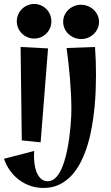

<svg xmlns="http://www.w3.org/2000/svg" viewBox="-42 -683 557 960"><path d="M214.8 -576.2Q214.8 -558.6 208.3 -543Q201.7 -527.3 189.9 -515.6Q178.2 -503.9 162.6 -497.1Q147 -490.2 128.9 -490.2Q110.8 -490.2 95 -497.1Q79.1 -503.9 67.4 -515.6Q55.7 -527.3 48.8 -543Q42 -558.6 42 -576.2Q42 -594.2 48.8 -610.1Q55.7 -626 67.4 -637.7Q79.1 -649.4 95 -656.2Q110.8 -663.1 128.9 -663.1Q147 -663.1 162.6 -656.2Q178.2 -649.4 189.9 -637.7Q201.7 -626 208.3 -610.1Q214.8 -594.2 214.8 -576.2ZM198.2 -440.9 161.1 28.8 66.9 19 61 -448.2ZM364.3 -487.8Q346.2 -487.8 329.8 -494.4Q313.5 -501 301 -512.5Q288.6 -523.9 281.2 -539.8Q273.9 -555.7 273.9 -574.2Q273.9 -592.3 281 -607.7Q288.1 -623 300.3 -634.5Q312.5 -646 328.9 -652.6Q345.2 -659.2 363.3 -659.2Q381.3 -659.2 397.5 -652.6Q413.6 -646 426 -634.5Q438.5 -623 445.8 -607.2Q453.1 -591.3 453.1 -573.2Q453.1 -555.2 445.8 -539.6Q438.5 -523.9 426.3 -512.5Q414.1 -501 397.9 -494.4Q381.8 -487.8 364.3 -487.8ZM433.1 -448.2Q435.5 -412.6 436.8 -377.4Q438 -342.3 438 -307.1Q438 -274.9 436.5 -233.6Q435.1 -192.4 430.7 -146.7Q426.3 -101.1 418.2 -53.5Q410.2 -5.9 396.7 39.1Q383.3 84 363.8 123.5Q344.2 163.1 317.4 192.6Q290.5 222.2 255.4 239.5Q220.2 256.8 175.3 256.8Q141.1 256.8 109.9 246.1Q78.6 235.4 53 216.1Q27.3 196.8 8.1 169.9Q-11.2 143.1 -22 110.8L128.9 71.8Q128.9 78.1 128.4 84.7Q127.9 91.3 127.9 98.1Q127.9 113.8 130.4 135.3Q132.8 156.7 140.4 176.3Q147.9 195.8 161.6 209.5Q175.3 223.1 197.3 223.1Q215.8 223.1 231 210.4Q246.1 197.8 257.8 176.8Q269.5 155.8 278.3 127.9Q287.1 100.1 293.5 69.6Q299.8 39.1 304 8.3Q308.1 -22.5 310.5 -50Q313 -77.6 314 -99.9Q314.9 -122.1 314.9 -134.8Q314.9 -172.9 313 -213.1Q311 -253.4 307.6 -293.5Q304.2 -333.5 299.8 -371.6Q295.4 -409.7 291 -442.9Z"/></svg>

Font: Original Surfer
Style: Regular
Weight: 400
Designer: Astigmatic (AOETI)
Foundry: Astigmatic (AOETI)
Version: Version 1.001